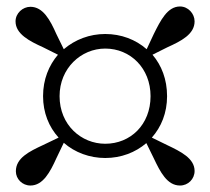

<svg xmlns="http://www.w3.org/2000/svg" viewBox="-20 -666 650 593"><path d="M164 -369C164 -455 230 -516 305 -516C383 -516 445 -455 445 -369C445 -281 383 -222 305 -222C231 -222 164 -280 164 -369ZM113 -369C113 -318 131 -274 161 -241L113 -218C70 -198 29 -178 29 -137C29 -113 49 -93 74 -93C113 -93 135 -135 154 -177L177 -225C211 -195 257 -178 305 -178C354 -178 398 -195 432 -224L455 -177C475 -135 496 -93 536 -93C561 -93 581 -113 581 -138C581 -177 538 -198 496 -218L449 -241C478 -274 496 -317 496 -369C496 -421 479 -464 451 -497L497 -520C539 -539 581 -560 581 -600C581 -624 561 -646 536 -646C497 -646 476 -603 455 -561L433 -514C399 -544 354 -561 305 -561C257 -561 212 -544 177 -514L154 -561C135 -604 113 -645 74 -645C50 -645 28 -625 28 -600C28 -561 71 -539 113 -520L159 -497C131 -464 113 -421 113 -369Z"/></svg>

Font: Noto Serif CJK HK Black
Style: Regular
Weight: 900
Designer: Ryoko NISHIZUKA 西塚涼子 (kana & ideographs); Frank Grießhammer (Latin, Greek & Cyrillic); Wenlong ZHANG 张文龙 (bopomofo); San
Foundry: Adobe
Version: Version 2.001;hotconv 1.1.0;makeotfexe 2.6.0